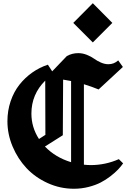

<svg xmlns="http://www.w3.org/2000/svg" viewBox="-20 -1189 805 1200"><path d="M560.1 -923.8 438 -1045.9 560.1 -1168.9 682.1 -1045.9ZM424.3 -175.3V-682.6Q397.9 -688 374.5 -691.4L372.6 -343.8L264.2 -275.4L260.7 -273.4Q326.2 -205.1 424.3 -175.3ZM504.4 -159.7Q527.8 -157.2 546.9 -157.2Q638.7 -157.2 722.7 -194.3L749.5 -168Q735.8 -148.4 717.8 -129.4Q699.7 -110.4 670.9 -87.9Q642.1 -65.4 609.6 -48.6Q577.1 -31.7 533 -20.5Q488.8 -9.3 441.9 -9.3Q356 -9.3 278.1 -44.7Q200.2 -80.1 145.5 -138.4Q90.8 -196.8 58.6 -273.7Q26.4 -350.6 26.4 -431.2Q26.4 -497.1 46.4 -556.2Q66.4 -615.2 101.3 -659.4Q136.2 -703.6 181.6 -735.6Q227.1 -767.6 279.3 -784.7L306.2 -743.2L397.5 -838.4Q430.2 -856.9 468.8 -856.9Q496.6 -856.9 523.2 -846.2Q549.8 -835.4 567.9 -822.3Q585.9 -809.1 610.1 -798.3Q634.3 -787.6 657.7 -787.6Q692.4 -787.6 718.8 -811.5L748 -770.5L596.2 -629.9Q555.2 -647 504.4 -662.6ZM262.7 -685.1Q176.3 -599.6 176.3 -479Q176.3 -393.1 223.6 -320.3L263.7 -346.2Z"/></svg>

Font: KJV1611
Style: Regular
Weight: 400
Version: Version 3.6.1